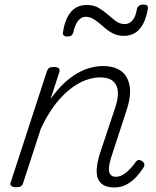

<svg xmlns="http://www.w3.org/2000/svg" viewBox="-20 -810 686 846"><path d="M483 16Q455 16 437 6Q419 -4 411.5 -23Q404 -42 406.5 -70Q409 -98 420 -133L489 -340Q502 -381 499 -409.5Q496 -438 477 -453.5Q458 -469 420 -469Q390 -469 356.5 -456.5Q323 -444 288.5 -417Q254 -390 221.5 -347.5Q189 -305 160 -243L82 -4Q79 6 72.5 10.5Q66 15 51 15Q39 15 31 10Q23 5 27 -6L186 -494Q190 -506 196.5 -510.5Q203 -515 217 -515Q233 -515 239 -509Q245 -503 241 -491L203 -374Q232 -415 262 -443Q292 -471 322 -488Q352 -505 380.5 -512Q409 -519 433 -519Q483 -519 513 -497.5Q543 -476 551 -432Q559 -388 537 -322L469 -114Q461 -87 460 -68.5Q459 -50 467 -40.5Q475 -31 490 -31Q507 -31 522.5 -40.5Q538 -50 552 -64.5Q566 -79 576 -94Q580 -101 587 -104Q594 -107 605 -101Q615 -94 616 -87Q617 -80 612 -71Q600 -52 581.5 -31.5Q563 -11 538.5 2.5Q514 16 483 16ZM277 -649Q253 -649 258 -671Q267 -728 293 -758Q319 -788 362 -788Q393 -788 415 -775Q437 -762 455 -746Q473 -730 490.5 -717Q508 -704 530 -704Q550 -704 564 -720.5Q578 -737 583 -769Q588 -790 612 -790Q624 -790 628.5 -785.5Q633 -781 631 -769Q621 -712 595 -682Q569 -652 525 -652Q496 -652 473.5 -665Q451 -678 433 -694.5Q415 -711 396.5 -723.5Q378 -736 357 -736Q339 -736 325 -719.5Q311 -703 303 -668Q301 -659 295 -654Q289 -649 277 -649Z"/></svg>

Font: Playwrite CO ExtraLight
Style: Regular
Weight: 250
Version: Version 1.002